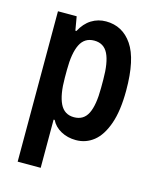

<svg xmlns="http://www.w3.org/2000/svg" viewBox="-108 -613 702 862"><g transform="rotate(15 243.0 -182.5)"><path d="M57 173V-526H144L155 -462H160Q180 -500 210.5 -519Q241 -538 278 -538Q355 -538 400 -472Q445 -406 445 -262Q445 -167 423.5 -106Q402 -45 366 -16.5Q330 12 284 12Q245 12 214 -5Q183 -22 169 -51H164V173ZM249 -85Q294 -85 313.5 -124.5Q333 -164 333 -244V-282Q333 -362 313.5 -401.5Q294 -441 249 -441Q204 -441 184 -400.5Q164 -360 164 -282V-245Q164 -167 184 -126Q204 -85 249 -85Z"/></g></svg>

Font: Archivo Narrow SemiBold
Style: Regular
Weight: 600
Designer: Hector Gatti
Foundry: Omnibus-Type
Version: Version 3.002